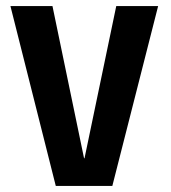

<svg xmlns="http://www.w3.org/2000/svg" viewBox="-20 -615 564 635"><path d="M164.5 0H351.5L503 -595H364.5L259.5 -91.5H258L153.5 -595H14.5Z"/></svg>

Font: Anybody SemiCondensed SemiBold
Style: Regular
Weight: 600
Width: 4
Version: Version 1.113;gftools[0.9.25]